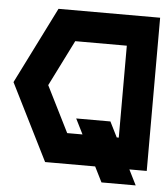

<svg xmlns="http://www.w3.org/2000/svg" viewBox="-57 -644 647 749"><g transform="rotate(5 266.0 -270.0)"><path d="M142 -600H540V0H472L502 60H368L338 0H142L-8 -300ZM218 -480 128 -300 218 -120H278L248 -180H382L412 -120H420V-480Z"/></g></svg>

Font: SOV_raksil
Style: bold
Weight: 700
Version: Version 1.00